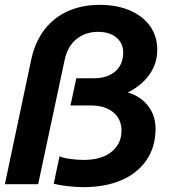

<svg xmlns="http://www.w3.org/2000/svg" viewBox="-25 -758 695 790"><path d="M317 12Q289 12 254 8Q219 4 196 -2L220 -115Q234 -108 264 -104Q294 -100 319 -100Q393 -100 434 -133.5Q475 -167 475 -220Q475 -268 441 -296Q407 -324 349 -324H265L289 -436H362Q399 -436 426 -449Q453 -462 467.5 -485.5Q482 -509 482 -542Q482 -580 454 -603.5Q426 -627 378 -627Q327 -627 289.5 -597Q252 -567 240 -507L132 0H-5L104 -515Q120 -588 159.5 -638Q199 -688 256.5 -713Q314 -738 385 -738Q456 -738 509.5 -715Q563 -692 592.5 -650.5Q622 -609 622 -553Q622 -505 599 -465.5Q576 -426 535 -397.5Q494 -369 439 -355L443 -386Q495 -385 533.5 -364.5Q572 -344 593.5 -309Q615 -274 615 -228Q615 -155 579 -101Q543 -47 476.5 -17.5Q410 12 317 12Z"/></svg>

Font: Azeret Mono Thin SemiBold
Style: Italic
Weight: 600
Italic angle: -12°
Version: Version 1.002